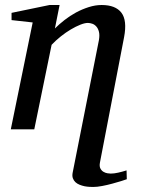

<svg xmlns="http://www.w3.org/2000/svg" viewBox="-20 -514 570 763"><path d="M483.9 198.2Q477.5 200.7 461.7 205.6Q445.8 210.4 426.3 215.8Q406.7 221.2 386.2 225.1Q365.7 229 350.1 229Q344.2 229 335 228.5Q325.7 228 315.9 226.1Q306.2 224.1 296.4 220.2Q286.6 216.3 279.8 210Q272.9 203.6 269.5 194.1Q266.1 184.6 269 170.9L373 -354Q376.5 -374 373.3 -387.2Q370.1 -400.4 363 -408.4Q356 -416.5 346.7 -419.7Q337.4 -422.9 329.1 -422.9Q316.9 -422.9 299.1 -415.8Q281.2 -408.7 261.5 -397Q241.7 -385.3 221.7 -369.4Q201.7 -353.5 185.1 -335.9L116.2 0H22.9L109.9 -424.8L25.9 -434.1V-462.9L176.8 -494.1H216.8L198.2 -400.9Q214.8 -417.5 236.3 -434.3Q257.8 -451.2 282.2 -464.4Q306.6 -477.5 332.8 -485.8Q358.9 -494.1 383.8 -494.1Q439 -494.1 462.4 -463.6Q485.8 -433.1 473.1 -366.2L377 132.8Q374.5 147.5 379.2 156Q383.8 164.6 391.4 168.9Q398.9 173.3 407.2 174.6Q415.5 175.8 419.9 175.8Q433.6 175.8 449.7 172.1Q465.8 168.5 482.9 163.1Z"/></svg>

Font: Charis SIL
Style: Italic
Weight: 400
Italic angle: -11°
Foundry: SIL International
Version: Version 4.112